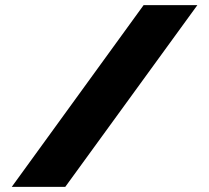

<svg xmlns="http://www.w3.org/2000/svg" viewBox="-20 -730 817 750"><path d="M751 -710 234.9 0H25.9L541 -710Z"/></svg>

Font: Rawline Black
Style: Regular
Weight: 900
Designer: Matt McInerney, Pablo Impallari, Rodrigo Fuenzalida
Foundry: Matt McInerney, Pablo Impallari, Rodrigo Fuenzalida
Version: Version 4.020;PS 004.020;hotconv 1.0.88;makeotf.lib2.5.64775